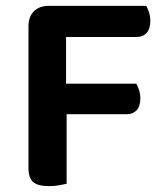

<svg xmlns="http://www.w3.org/2000/svg" viewBox="-20 -627 564 654"><path d="M478 -607Q483 -599 487.5 -585.5Q492 -572 492 -556Q492 -529 479.5 -515Q467 -501 446 -501H205V-342H444Q449 -334 453.5 -321Q458 -308 458 -292Q458 -265 445.5 -251.5Q433 -238 412 -238H207V-1Q198 1 181.5 4Q165 7 147 7Q109 7 93 -7Q77 -21 77 -54V-538Q77 -570 95.5 -588.5Q114 -607 146 -607Z"/></svg>

Font: Baloo 2 SemiBold
Style: Regular
Weight: 600
Designer: Sarang Kulkarni and Ek Type
Foundry: Ek Type
Version: Version 1.640;hotconv 1.0.111;makeotfexe 2.5.65597; ttfautoh